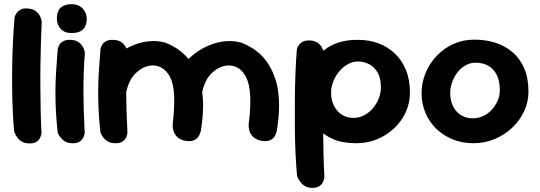

<svg xmlns="http://www.w3.org/2000/svg" viewBox="-20 -691 2603 925"><path d="M123 0Q100 0 85.5 -8.5Q71 -17 63 -29Q55 -41 51.5 -50Q48 -59 48 -59Q44 -102 41.5 -155.5Q39 -209 38.5 -267.5Q38 -326 39 -385Q40 -444 43 -500.5Q46 -557 50 -606Q50 -606 52 -613Q54 -620 61 -629.5Q68 -639 80.5 -645.5Q93 -652 115 -650Q138 -648 151.5 -638Q165 -628 171 -616.5Q177 -605 179 -596Q181 -587 181 -587Q179 -548 177.5 -497Q176 -446 175 -389Q174 -332 174.5 -272.5Q175 -213 176 -156.5Q177 -100 180 -51Q180 -51 178.5 -43Q177 -35 172 -25Q167 -15 155.5 -7.5Q144 0 123 0Z M326 -1Q306 -2 293.5 -9.5Q281 -17 273 -27Q265 -37 261.5 -44.5Q258 -52 258 -52Q252 -106 249.5 -153Q247 -200 247 -246Q247 -292 250 -342Q253 -392 258 -453Q258 -453 259.5 -460Q261 -467 267 -476.5Q273 -486 286 -493Q299 -500 321 -499Q344 -498 357.5 -488.5Q371 -479 378 -467Q385 -455 387 -446Q389 -437 389 -437Q385 -388 383.5 -343Q382 -298 382 -253Q382 -208 383.5 -158.5Q385 -109 388 -51Q388 -51 386.5 -43Q385 -35 379.5 -25Q374 -15 361.5 -7.5Q349 0 326 -1ZM326 -532Q292 -531 273 -551.5Q254 -572 254 -600Q254 -638 273 -654.5Q292 -671 325 -671Q359 -671 378.5 -649.5Q398 -628 398 -600Q398 -582 391.5 -566.5Q385 -551 369.5 -541.5Q354 -532 326 -532Z M866 -14Q843 -21 831.5 -33.5Q820 -46 816 -60Q812 -74 812 -84Q812 -94 812 -94Q821 -165 819 -226.5Q817 -288 797 -324Q779 -355 754 -367Q729 -379 701 -374.5Q673 -370 647 -350Q619 -328 605 -298Q591 -268 586 -236Q581 -204 580 -177Q580 -149 580 -129.5Q580 -110 580.5 -96Q581 -82 581 -69Q581 -69 581 -63Q581 -57 577.5 -49Q574 -41 564.5 -34.5Q555 -28 536 -26Q520 -25 507 -34Q494 -43 487 -51.5Q480 -60 480 -60Q470 -76 468.5 -91Q467 -106 468.5 -126.5Q470 -147 466 -178Q462 -216 462 -244.5Q462 -273 466 -296.5Q470 -320 479 -341.5Q488 -363 504 -386Q525 -413 556 -436Q587 -459 624 -474Q661 -489 701 -492.5Q741 -496 778 -485Q802 -476 827 -460.5Q852 -445 875.5 -421Q899 -397 918 -362.5Q937 -328 948 -280Q959 -229 958.5 -178.5Q958 -128 948 -63Q948 -63 945.5 -53Q943 -43 935 -31.5Q927 -20 911 -14Q895 -8 866 -14ZM532 -1Q512 -2 499.5 -9.5Q487 -17 479 -27Q471 -37 467.5 -44.5Q464 -52 464 -52Q458 -106 455.5 -153Q453 -200 453 -246Q453 -292 456 -342Q459 -392 464 -453Q464 -453 465.5 -460Q467 -467 473 -476.5Q479 -486 492 -493Q505 -500 527 -499Q550 -498 563.5 -488.5Q577 -479 584 -467Q591 -455 593 -446Q595 -437 595 -437Q591 -388 589.5 -343Q588 -298 588 -253Q588 -208 589.5 -158.5Q591 -109 594 -51Q594 -51 592.5 -43Q591 -35 585.5 -25Q580 -15 567.5 -7.5Q555 0 532 -1ZM1233 -14Q1209 -21 1197.5 -33.5Q1186 -46 1182 -60Q1178 -74 1178 -84Q1178 -94 1178 -94Q1188 -165 1185.5 -226.5Q1183 -288 1163 -324Q1146 -355 1120.5 -367Q1095 -379 1067 -374.5Q1039 -370 1013 -350Q985 -328 971 -298Q957 -268 952.5 -236Q948 -204 946 -177Q947 -149 946.5 -132.5Q946 -116 945 -104.5Q944 -93 943 -79Q943 -79 942.5 -72Q942 -65 938.5 -56.5Q935 -48 926 -40.5Q917 -33 899 -32Q882 -31 870 -39Q858 -47 851.5 -56Q845 -65 845 -65Q839 -77 837.5 -92.5Q836 -108 836 -129Q836 -150 835 -178Q832 -216 831 -244.5Q830 -273 833.5 -296.5Q837 -320 845.5 -341.5Q854 -363 870 -386Q891 -413 922.5 -436Q954 -459 991 -474Q1028 -489 1067.5 -492.5Q1107 -496 1144 -485Q1168 -476 1193.5 -460.5Q1219 -445 1242.5 -421Q1266 -397 1284.5 -362.5Q1303 -328 1315 -280Q1325 -229 1324.5 -178.5Q1324 -128 1314 -63Q1314 -63 1311.5 -53Q1309 -43 1301.5 -31.5Q1294 -20 1277.5 -14Q1261 -8 1233 -14Z M1697 -1Q1631 -1 1585 -20.5Q1539 -40 1511.5 -74.5Q1484 -109 1471 -153Q1458 -197 1458 -247Q1458 -306 1475 -353Q1492 -400 1523.5 -433Q1555 -466 1601.5 -483Q1648 -500 1706 -499Q1759 -499 1804 -482Q1849 -465 1883 -432.5Q1917 -400 1936 -353Q1955 -306 1955 -245Q1955 -195 1935 -151Q1915 -107 1879 -73Q1843 -39 1796.5 -20Q1750 -1 1697 -1ZM1485 214Q1463 214 1448.5 205Q1434 196 1426 184.5Q1418 173 1414.5 164Q1411 155 1411 155Q1407 112 1404 52.5Q1401 -7 1400.5 -74.5Q1400 -142 1400.5 -210Q1401 -278 1403.5 -340.5Q1406 -403 1410 -451Q1410 -451 1412 -458.5Q1414 -466 1421 -475.5Q1428 -485 1440.5 -491Q1453 -497 1475 -496Q1498 -494 1511.5 -484Q1525 -474 1531 -462Q1537 -450 1539.5 -441.5Q1542 -433 1542 -433Q1539 -394 1538 -337Q1537 -280 1536.5 -214Q1536 -148 1536.5 -80Q1537 -12 1538.5 51Q1540 114 1543 163Q1543 163 1541.5 170.5Q1540 178 1535 188Q1530 198 1518 206Q1506 214 1485 214ZM1683 -123Q1710 -123 1734 -135.5Q1758 -148 1776 -169Q1794 -190 1804.5 -216.5Q1815 -243 1815 -270Q1815 -316 1798.5 -343Q1782 -370 1757 -382.5Q1732 -395 1704 -395Q1680 -395 1656.5 -382Q1633 -369 1615 -348Q1597 -327 1586 -300Q1575 -273 1575 -244Q1575 -210 1588.5 -182.5Q1602 -155 1626 -139Q1650 -123 1683 -123Z M2260 -1Q2206 -1 2160 -20Q2114 -39 2080.5 -72Q2047 -105 2029 -149Q2011 -193 2011 -242Q2011 -292 2030 -338.5Q2049 -385 2083.5 -421.5Q2118 -458 2164 -479Q2210 -500 2265 -500Q2320 -500 2367 -485Q2414 -470 2450 -439Q2486 -408 2506 -361Q2526 -314 2526 -250Q2526 -200 2505 -155Q2484 -110 2447.5 -75.5Q2411 -41 2363 -21Q2315 -1 2260 -1ZM2258 -121Q2284 -121 2307 -131.5Q2330 -142 2348 -161Q2366 -180 2377 -204.5Q2388 -229 2388 -256Q2388 -302 2372.5 -331.5Q2357 -361 2331 -375Q2305 -389 2271 -389Q2246 -389 2223.5 -376.5Q2201 -364 2184.5 -343Q2168 -322 2158.5 -296Q2149 -270 2149 -243Q2149 -207 2162.5 -179.5Q2176 -152 2200.5 -136.5Q2225 -121 2258 -121Z"/></svg>

Font: Sour Gummy Black SemiBold
Style: Regular
Weight: 600
Version: Version 1.000